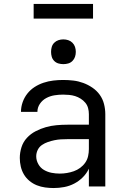

<svg xmlns="http://www.w3.org/2000/svg" viewBox="-20 -942 640 970"><path d="M251 8Q230 8 208 5Q186 2 166 -6Q146 -14 129 -28Q112 -42 101 -60.5Q90 -79 85 -100.5Q80 -122 80 -144Q80 -171 88.5 -198Q97 -225 116 -245.5Q135 -266 160 -279Q185 -292 211.5 -299.5Q238 -307 265.5 -309.5Q293 -312 321 -312H429V-365Q429 -381 425 -396Q421 -411 411 -423Q401 -435 387.5 -443.5Q374 -452 359.5 -456.5Q345 -461 329.5 -462.5Q314 -464 299 -464Q277 -464 255 -460.5Q233 -457 213.5 -446.5Q194 -436 181.5 -417.5Q169 -399 169 -377Q169 -377 169 -377Q169 -377 169 -377H86Q86 -377 86 -377Q86 -377 86 -377Q86 -402 94.5 -426Q103 -450 118.5 -469.5Q134 -489 155 -502.5Q176 -516 200 -524Q224 -532 249 -535Q274 -538 299 -538Q325 -538 350.5 -535Q376 -532 400.5 -523Q425 -514 447 -499Q469 -484 484 -463Q499 -442 505.5 -416.5Q512 -391 512 -365V0H429V-90Q418 -66 398.5 -46.5Q379 -27 355 -14.5Q331 -2 304.5 3Q278 8 251 8ZM282 -65Q300 -65 318 -68Q336 -71 353 -77Q370 -83 385 -94Q400 -105 410.5 -120Q421 -135 425 -153Q429 -171 429 -189V-239H321Q304 -239 287.5 -238Q271 -237 254.5 -233.5Q238 -230 222 -224.5Q206 -219 192 -209.5Q178 -200 170.5 -184.5Q163 -169 163 -152Q163 -132 173.5 -113Q184 -94 202 -83.5Q220 -73 240.5 -69Q261 -65 282 -65ZM300 -618Q287 -618 275 -621.5Q263 -625 254 -634Q245 -643 241.5 -655Q238 -667 238 -680Q238 -693 241.5 -705Q245 -717 254 -726Q263 -735 275 -739Q287 -743 300 -743Q313 -743 325 -739Q337 -735 346 -726Q355 -717 359 -705Q363 -693 363 -680Q363 -667 359 -655Q355 -643 346 -634Q337 -625 325 -621.5Q313 -618 300 -618ZM150 -848V-922H450V-848Z"/></svg>

Font: Iosevka Curly Extended
Style: Regular
Weight: 400
Width: 7
Monospace: yes
Designer: Belleve Invis
Foundry: Belleve Invis
Version: Version 11.1.0; ttfautohint (v1.8.3)